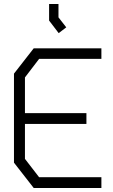

<svg xmlns="http://www.w3.org/2000/svg" viewBox="-20 -942 568 962"><path d="M149 0 50 -127V-573L149 -700H488V-647H176L105 -554V-375H413V-321H105V-146L176 -54H488V0ZM226 -839V-922H273V-855L312 -805L274 -776Z"/></svg>

Font: Turret Road
Style: Regular
Weight: 400
Designer: Noponies
Foundry: Noponies
Version: Version 1.001; ttfautohint (v1.8)